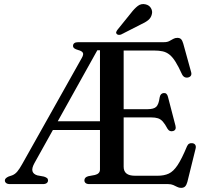

<svg xmlns="http://www.w3.org/2000/svg" viewBox="-20 -908 1016 947"><path d="M520 -700 508.5 -660H460L150.2 -104.1Q135.9 -78.3 140.1 -63.8Q144.2 -49.2 163.9 -43.1L196.8 -37Q206.2 -34 211.6 -29.9Q216.9 -25.8 216.9 -18.4Q216.9 -10.1 210.6 -5.1Q204.2 0 191.2 0H29.4Q16.7 0 10.4 -5.1Q4 -10.1 4 -18.4Q4 -29 22.6 -37.4L40.3 -43.3Q54.3 -48.8 65.3 -61.9Q76.3 -75 89.4 -98.6L383.8 -622.8Q393.5 -639.9 388.4 -648.2Q383.3 -656.6 365.9 -661.2Q352.8 -664.7 346.5 -669.6Q340.2 -674.5 340.2 -681.6Q340.2 -690.4 346.6 -695.2Q353.1 -700 366.4 -700ZM221.4 -309.9H500.9L504.1 -266.9H216.7ZM545.4 -369.5H707.8Q738.5 -369.5 750.7 -381.3Q762.9 -393.1 767.4 -427.2Q771 -447.5 787.1 -449Q803.4 -450.8 808.3 -430.9L845.5 -287.8Q850.7 -266.7 833.8 -261.7Q816.3 -256.6 806.3 -272.9Q793.9 -296.2 783.2 -308.2Q772.5 -320.2 759.3 -324.5Q746 -328.9 725.7 -328.9H545.4ZM473.1 -72V-700H789Q804.8 -700 815 -705.4Q825.2 -710.8 834.3 -716Q843.3 -721.3 854.8 -721.3Q866.8 -721.3 873.2 -714.7Q879.6 -708.1 883.9 -692.8L922.5 -553.2Q925.6 -543 922.2 -536.1Q918.8 -529.2 909.6 -526.4Q899.4 -523.5 891 -527.4Q882.6 -531.4 877.5 -542.1Q860.2 -580.1 845.7 -603.2Q831.2 -626.4 816.2 -638.4Q801.1 -650.5 783 -654.6Q764.9 -658.8 740.2 -658.8H589.9V-85.7Q589.9 -63.3 603.7 -52.3Q617.4 -41.2 646.2 -41.2H757.3Q789.7 -41.2 812.5 -51.8Q835.2 -62.3 856 -93.5Q876.7 -124.7 902.4 -186.6Q906.6 -196 913.4 -199.5Q920.1 -203 928.6 -201.8Q938.9 -200.4 943.3 -193.2Q947.7 -186 944.6 -174.2L904.1 -10.5Q900 4.4 893.1 11.5Q886.1 18.6 873 18.6Q862.9 18.6 853.9 13.9Q844.9 9.3 834.5 4.6Q824 0 809.1 0H421Q408.3 0 402.3 -5.1Q396.3 -10.1 396.3 -18.4Q396.3 -33.7 415.4 -38.9L448.2 -45Q460.3 -47.9 466.7 -54.6Q473.1 -61.3 473.1 -72ZM625.5 -843Q643.3 -866.3 660 -878.9Q676.7 -891.5 697.8 -886.6Q716.2 -882.4 724.6 -867.9Q733 -853.3 729.1 -838.4Q725.1 -820.1 710.9 -808.6Q696.6 -797.1 673.7 -786.9L577.4 -737.9Q572 -735.6 565.7 -736Q559.4 -736.4 555.6 -740.4Q551.5 -745.1 553.4 -750.4Q555.4 -755.6 559 -760.6Z"/></svg>

Font: Fraunces
Style: Regular
Weight: 900
Version: Version 1.000;[b76b70a41]